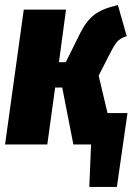

<svg xmlns="http://www.w3.org/2000/svg" viewBox="-23 -571 541 759"><path d="M481 -124 439 168H330L337 0H267L223 -225H195L164 0H-3L71 -533H238L210 -325H237L294 -440Q318 -488 349.5 -512.5Q381 -537 443 -551L478 -428Q452 -420 440 -406Q428 -392 410 -356L367 -272L402 -124Z"/></svg>

Font: Fira Sans Extra Condensed ExtraBold
Style: Italic
Weight: 800
Width: 3
Italic angle: -8°
Designer: Carrois Corporate & Edenspiekermann AG
Foundry: Carrois Corporate GbR & Edenspiekermann AG
Version: Version 4.203